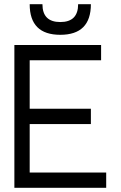

<svg xmlns="http://www.w3.org/2000/svg" viewBox="-20 -899 577 919"><path d="M463.9 -683.6V-610.4H122.1V-378.4H415V-305.2H122.1V-73.2H488.3V0H48.8V-683.6ZM122.1 -878.9H183.1Q183.1 -793.5 268.6 -793.5Q354 -793.5 354 -878.9H415Q415 -732.4 268.6 -732.4Q122.1 -732.4 122.1 -878.9Z"/></svg>

Font: Sanitrixie
Style: Regular
Weight: 400
Designer: Jayvee D. Enaguas (Grand Chaos)
Version: Version 1.1 - 6/9/2013